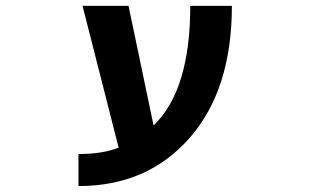

<svg xmlns="http://www.w3.org/2000/svg" viewBox="-20 -543 1040 644"><path d="M495.1 -122.1Q618.2 -240.2 618.2 -523.4H757.8Q757.8 -242.2 616.2 -80.6Q474.6 81.1 243.2 81.1V-26.4Q325.2 -26.4 377.9 -47.9L256.8 -523.4H411.1Z"/></svg>

Font: GenEi Gothic M Regular
Style: Bold
Weight: 700
Designer: o_tamon (Modified); [Source Han Sans]
Ryoko NISHIZUKA  (kana & ideographs); Paul D. Hunt (Latin, Greek & Cyrillic); Wenl
Version: Version 1.1a;Original Version 1.004